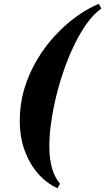

<svg xmlns="http://www.w3.org/2000/svg" viewBox="-20 -820 553 1010"><path d="M282.5 170Q226 145 181 94.2Q136 43.5 110 -27.5Q84 -98.5 84 -185Q84 -273 108.2 -353.8Q132.5 -434.5 174.5 -505Q216.5 -575.5 270 -633.2Q323.5 -691 382.8 -733.5Q442 -776 500 -800L513 -775Q474.5 -748 439.2 -699.8Q404 -651.5 373.5 -589.2Q343 -527 318.2 -457Q293.5 -387 276 -315Q258.5 -243 249 -175.2Q239.5 -107.5 239.5 -50.5Q239.5 -12.5 243.8 17.5Q248 47.5 255.5 71Q263 94.5 273.2 113Q283.5 131.5 295.5 147Z"/></svg>

Font: Bodoni Moda 9pt ExtraBold
Style: Italic
Weight: 800
Italic angle: -13°
Designer: Owen Earl
Foundry: indestructible type
Version: Version 2.004